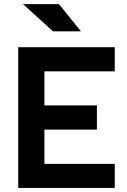

<svg xmlns="http://www.w3.org/2000/svg" viewBox="-20 -926 626 946"><path d="M69.8 0V-693.4H545.4V-574.7H198.7V-406.7H457.5V-287.6H198.7V-118.7H545.4V0ZM241.2 -771.5 93.3 -905.8H270.5L378.9 -771.5Z"/></svg>

Font: Cascadia Code PL
Style: Bold
Weight: 700
Monospace: yes
Designer: Aaron Bell
Foundry: Saja Typeworks
Version: Version 2404.023; ttfautohint (v1.8.4)